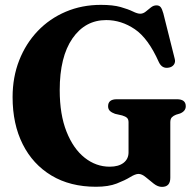

<svg xmlns="http://www.w3.org/2000/svg" viewBox="-20 -734 785 770"><path d="M663 -21Q663 15.5 629.5 15.5Q613 15.5 596.5 2.5Q580 -10.5 564.5 -23.5Q549 -36.5 535.5 -36.5Q523 -36.5 502.2 -23.8Q481.5 -11 448.2 2Q415 15 365 15Q261.5 15 186.5 -30Q111.5 -75 71 -155.8Q30.5 -236.5 30.5 -344.5Q30.5 -424.5 57 -492Q83.5 -559.5 131.2 -609.5Q179 -659.5 243.8 -687Q308.5 -714.5 384.5 -714.5Q433 -714.5 463.8 -705.8Q494.5 -697 512.8 -688Q531 -679 542.5 -679Q554 -679 564.5 -687.5Q575 -696 585.2 -704.2Q595.5 -712.5 607.5 -712.5Q618.5 -712.5 624.2 -705.5Q630 -698.5 635 -680.5L680.5 -499Q684.5 -485.5 677.8 -475.5Q671 -465.5 658 -463Q630 -457 617 -485Q574.5 -580.5 520.5 -617Q466.5 -653.5 406 -653.5Q321.5 -653.5 270.5 -579.8Q219.5 -506 219.5 -372.5Q219.5 -274.5 246.8 -206Q274 -137.5 319.5 -101.5Q365 -65.5 420 -65.5Q455.5 -65.5 475.5 -81Q495.5 -96.5 495.5 -123V-243.5Q495.5 -255.5 489.5 -261.2Q483.5 -267 470 -271L441.5 -277.5Q428.5 -282 421 -289Q413.5 -296 413.5 -308Q413.5 -336 448.5 -336H689.5Q725 -336 725 -308Q725 -288.5 702.5 -279L686 -274Q675.5 -270 669.2 -263.5Q663 -257 663 -243.5Z"/></svg>

Font: Fraunces 72pt S050
Style: Bold
Weight: 700
Version: Version 1.000; ttfautohint (v1.8.3)